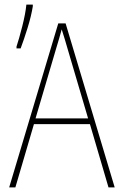

<svg xmlns="http://www.w3.org/2000/svg" viewBox="-20 -817 540 837"><path d="M70 -606Q84 -643 100 -694.5Q116 -746 123 -789V-797H95Q91 -757 77 -702Q63 -647 52 -614V-606ZM224 -603Q231 -626 237 -646.5Q243 -667 249 -689Q257 -664 263 -644Q269 -624 275 -603L364 -301H135ZM453 0H480L266 -715H234L20 0H47L128 -276H372Z"/></svg>

Font: Noto Sans Mono UI Condensed Thin
Style: Regular
Weight: 250
Width: 3
Designer: Monotype Design team
Foundry: Monotype Imaging Inc.
Version: 1.000